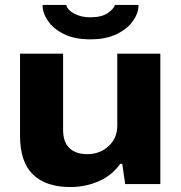

<svg xmlns="http://www.w3.org/2000/svg" viewBox="-20 -744 732 776"><path d="M345 -585Q281 -585 238 -606.5Q195 -628 173.5 -660Q152 -692 152 -724H248Q252 -704 280 -689Q308 -674 345 -674Q391 -674 416 -691.5Q441 -709 444 -724H540Q540 -692 518 -660Q496 -628 452.5 -606.5Q409 -585 345 -585ZM265 12Q165 12 113 -39Q61 -90 61 -194V-527H235V-219Q235 -170 260.5 -145.5Q286 -121 333 -121Q384 -121 419 -153.5Q454 -186 454 -236V-527H628V0H486L474 -82H466Q432 -34 378 -11Q324 12 265 12Z"/></svg>

Font: Archivo SemiExpanded ExtraBold
Style: Regular
Weight: 800
Width: 6
Designer: Hector Gatti
Foundry: Omnibus-Type
Version: Version 2.001; ttfautohint (v1.8.3)